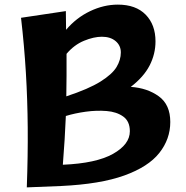

<svg xmlns="http://www.w3.org/2000/svg" viewBox="-20 -805 806 831"><path d="M96 6Q101 -131 100 -252.5Q99 -374 92 -490.5Q85 -607 71 -728L265 -757Q266 -714 266 -676Q310 -728 369.5 -756.5Q429 -785 490 -785Q568 -785 610.5 -741.5Q653 -698 653 -626Q653 -571 627.5 -521.5Q602 -472 546 -429Q618 -424 667.5 -388Q717 -352 717 -277Q717 -203 669.5 -143Q622 -83 518 -45.5Q414 -8 245 0ZM421 -646Q386 -646 343.5 -628.5Q301 -611 268 -572Q268 -523 268 -477.5Q268 -432 267 -388Q364 -420 415 -452Q466 -484 484.5 -515Q503 -546 503 -578Q503 -608 480.5 -627Q458 -646 421 -646ZM542 -237Q542 -280 513.5 -300.5Q485 -321 441.5 -324.5Q398 -328 351 -321.5Q304 -315 265 -303Q261 -205 252 -92Q396 -98 469 -139Q542 -180 542 -237Z"/></svg>

Font: Marhey SemiBold
Style: Regular
Weight: 600
Designer: Nur Syamsi & Bustanul Arifin
Foundry: Namelatype
Version: Version 1.000; ttfautohint (v1.8.4.7-5d5b)